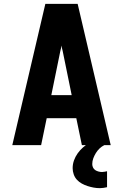

<svg xmlns="http://www.w3.org/2000/svg" viewBox="-20 -755 640 999"><path d="M44 0 216 -735H384L556 0H406L377 -140H223L194 0ZM247 -260H353L306 -490Q304 -497 302.5 -504Q301 -511 300 -518Q299 -511 297.5 -504Q296 -497 294 -490ZM500 224Q483 224 467 221Q451 218 435.5 213Q420 208 405.5 200Q391 192 380 180Q369 168 363.5 152Q358 136 358 120Q358 99 365 79.5Q372 60 384 43Q396 26 412 12Q428 -2 445.5 -12.5Q463 -23 483 -30Q503 -37 523 -41V0Q509 7 498 17.5Q487 28 479 41Q471 54 465.5 68.5Q460 83 460 99Q460 108 464 116.5Q468 125 475.5 130Q483 135 492.5 137.5Q502 140 511 140Q518 140 524.5 138.5Q531 137 537 136V219Q528 221 518.5 222.5Q509 224 500 224Z"/></svg>

Font: Iosevka Aile Heavy
Style: Regular
Weight: 900
Designer: Belleve Invis
Foundry: Belleve Invis
Version: Version 31.1.0; ttfautohint (v1.8.4)